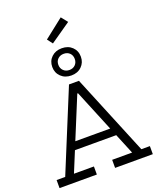

<svg xmlns="http://www.w3.org/2000/svg" viewBox="-219 -1405 1259 1533"><g transform="rotate(-20 410.0 -639.0)"><path d="M613.5 -308.5V-242.5H209.5V-308.5ZM734 -68.5H806.5V0H486V-68.5H655.5L398.5 -693L445 -661H372L418.5 -693L161.5 -68.5H331V0H14V-68.5H87L368 -752H452.5ZM411.5 -812.5Q358 -812.5 324 -845.5Q290 -878.5 290 -928Q290 -978.5 324 -1011Q358 -1043.5 411.5 -1043.5Q465.5 -1043.5 499.2 -1011Q533 -978.5 533 -928Q533 -878.5 499.2 -845.5Q465.5 -812.5 411.5 -812.5ZM411.5 -859Q442.5 -859 461.8 -878.5Q481 -898 481 -928Q481 -958.5 461.8 -977.5Q442.5 -996.5 411.5 -996.5Q381 -996.5 361.2 -977.5Q341.5 -958.5 341.5 -928Q341.5 -898 361.2 -878.5Q381 -859 411.5 -859ZM489 -1278 532.5 -1223.5 359.5 -1103.5 325 -1149Z"/></g></svg>

Font: Hepta Slab
Style: Regular
Weight: 400
Designer: Michael LaGattuta
Foundry: Michael LaGattuta
Version: Version 1.100